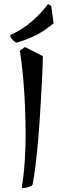

<svg xmlns="http://www.w3.org/2000/svg" viewBox="-20 -914 301 967"><path d="M98 33Q90 33 90 29Q101 -42 105 -108Q109 -174 109 -235Q109 -302 106 -376Q103 -450 96.5 -523Q90 -596 80 -659L106 -677L196 -631Q195 -578 191.5 -509.5Q188 -441 183.5 -366.5Q179 -292 173 -220Q167 -148 159.5 -86.5Q152 -25 144 17Q138 24 122 28.5Q106 33 98 33ZM64 -699Q57 -700 44 -713Q31 -726 31 -737Q99 -768 146 -811Q193 -854 222 -894L238 -884L250 -797Q205 -759 162.5 -737.5Q120 -716 64 -699Z"/></svg>

Font: Julee
Style: Regular
Weight: 400
Designer: Julian Tunni
Foundry: Julian Tunni
Version: Version 1.002; ttfautohint (v1.8.4.7-5d5b);gftools[0.9.23]